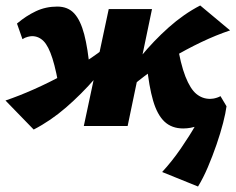

<svg xmlns="http://www.w3.org/2000/svg" viewBox="-41 -460 863 701"><path d="M82 13 -21 -93Q29 -110 83 -134Q137 -158 190.5 -187Q244 -216 292.5 -249Q341 -282 379 -316L401 -294Q358 -233 307 -174.5Q256 -116 200 -67.5Q144 -19 82 13ZM178 -120Q165 -201 150.5 -246.5Q136 -292 118 -310Q100 -328 76 -328Q70 -328 60 -325.5Q50 -323 41 -317L21 -374Q54 -402 90 -419Q126 -436 168 -436Q207 -436 230 -411Q253 -386 266.5 -334.5Q280 -283 287 -204ZM265 0 356 -427H514L425 0ZM404 -111 381 -133Q424 -194 472 -252.5Q520 -311 575 -360Q630 -409 690 -440L799 -349Q748 -332 693.5 -306Q639 -280 586 -248.5Q533 -217 486.5 -182Q440 -147 404 -111ZM628 9Q586 9 559.5 -16Q533 -41 518 -92.5Q503 -144 495 -223L605 -307Q618 -226 636 -180.5Q654 -135 676 -117Q698 -99 726 -99Q731 -99 737.5 -100Q744 -101 751.5 -103.5Q759 -106 764 -109L786 -72Q764 -47 737 -29Q710 -11 682.5 -1Q655 9 628 9ZM682 221 551 168Q587 129 619 82.5Q651 36 675.5 -7Q700 -50 714 -80L786 -72Q783 -48 773.5 -11Q764 26 749.5 68Q735 110 718 150Q701 190 682 221Z"/></svg>

Font: Ysabeau Infant Black
Style: Italic
Weight: 900
Italic angle: -12°
Designer: Christian Thalmann (Catharsis Fonts)
Version: Version 2.001;gftools[0.9.30]; featfreeze: ss01,ss02,lnum